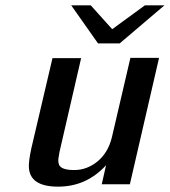

<svg xmlns="http://www.w3.org/2000/svg" viewBox="-20 -687 634 717"><path d="M246 -667H319L399 -578L521 -667H594L427 -525H346ZM97 -133 176 -470H283L203 -123Q202 -118 201 -113Q200 -108 200 -106Q196 -88 199 -77Q203 -52 257 -52Q305 -52 344.5 -84.5Q384 -117 398 -175L467 -471H574L465 1H360L376 -70Q303 10 197 10Q93 10 88 -60Q86 -82 97 -133Z"/></svg>

Font: Coval
Style: Medium Italic
Weight: 500
Foundry: Context Ltd
Version: Version 001.000